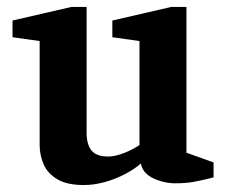

<svg xmlns="http://www.w3.org/2000/svg" viewBox="-20 -522 660 552"><path d="M221 10Q173 10 145 -6.5Q117 -23 105.5 -49.5Q94 -76 94 -105V-404L16 -415V-463L185 -502H229V-140Q229 -107 243 -89.5Q257 -72 291 -72Q311 -72 336.5 -82Q362 -92 381 -105V-404L303 -415V-463L472 -502H516V-83L594 -55V-12Q559 -3 536 1Q513 5 485 5Q451 5 420.5 -9.5Q390 -24 385 -52Q367 -36 339.5 -21.5Q312 -7 281 1.5Q250 10 221 10Z"/></svg>

Font: Manuale
Style: Bold
Weight: 700
Version: Version 1.002